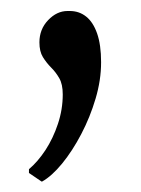

<svg xmlns="http://www.w3.org/2000/svg" viewBox="-20 -124 262 358"><path d="M57.5 214.5 34 198.5V191.5Q50.5 177.5 64.8 155.8Q79 134 88 107Q97 80 97 52Q97 33 90.5 21.8Q84 10.5 75.2 1.8Q66.5 -7 60 -17.5Q53.5 -28 53.5 -45Q53.5 -69.5 69.8 -86.5Q86 -103.5 106 -103.5H110Q127.5 -103.5 140.5 -93.2Q153.5 -83 161 -61.8Q168.5 -40.5 168.5 -8Q168.5 25.5 158.2 60Q148 94.5 131.5 126Q115 157.5 95.8 181Q76.5 204.5 58.5 214.5Z"/></svg>

Font: Merriweather 60pt Light
Style: Regular
Weight: 300
Version: Version 2.100